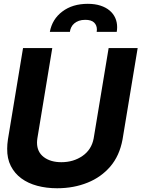

<svg xmlns="http://www.w3.org/2000/svg" viewBox="-20 -980 769 1010"><path d="M594.1 -812.5H488.6Q489.7 -818.2 489.7 -824.2Q489.7 -847.3 475 -861.5Q460.2 -875.7 428.6 -875.7Q409.4 -875.7 395.1 -870.6Q380.7 -865.4 370.6 -856.7Q360.4 -848 354.8 -836.5Q349.1 -824.9 347.7 -812.5H242.2Q254.6 -879.3 307.9 -919.4Q361.5 -959.9 441.8 -959.9Q479.4 -959.9 508.3 -950.5Q537.3 -941.1 556.8 -924.5Q576.3 -908 586.3 -885.7Q596.2 -863.3 596.2 -837.4Q596.2 -825.3 594.1 -812.5ZM280.5 10.3Q224.1 10.3 175.8 -2.7Q127.5 -15.6 92.2 -41.7Q56.8 -67.8 36.9 -106.9Q17 -146 17.8 -198.2Q17.8 -209.5 18.8 -221.6Q19.9 -233.7 21.7 -246.4L101.2 -727.3H255L176.5 -251.8Q175.8 -246.1 175.2 -240.6Q174.7 -235.1 174.7 -229.8Q174.7 -180.8 210.2 -153.8Q245.7 -126.8 302.9 -126.8Q366.5 -126.8 414.1 -159.8Q461.6 -192.8 472.7 -251.8L551.5 -727.3H704.2L624.6 -246.4Q608.7 -160.5 560 -103.7Q511.4 -47.6 441.4 -19.5Q368.3 10.3 280.5 10.3Z"/></svg>

Font: Linik Sans
Style: Bold Italic
Weight: 700
Italic angle: 9°
Designer: Fonts by Rasmus Andersson / Changes by Cristiano Sobral with parts from Marc Monis
Foundry: rsms
Version: Version 3.020; ttfautohint (v1.6)